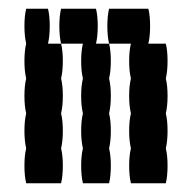

<svg xmlns="http://www.w3.org/2000/svg" viewBox="-20 -420 440 440"><path d="M90 -320H120Q124 -304 124 -280Q124 -257 120 -240Q124 -224 124 -200Q124 -177 120 -160Q124 -144 124 -120Q124 -97 120 -80Q124 -64 124 -40Q124 -17 120 0H40Q36 -17 36 -40Q36 -64 40 -80Q36 -97 36 -120Q36 -144 40 -160Q36 -177 36 -200Q36 -224 40 -240Q36 -257 36 -280Q36 -304 40 -320Q36 -337 36 -360Q36 -384 40 -400H90Q94 -384 94 -360Q94 -337 90 -320ZM200 -320H230Q234 -304 234 -280Q234 -257 230 -240Q234 -224 234 -200Q234 -177 230 -160Q234 -144 234 -120Q234 -97 230 -80Q234 -64 234 -40Q234 -17 230 0H170Q166 -17 166 -40Q166 -64 170 -80Q166 -97 166 -120Q166 -144 170 -160Q166 -177 166 -200Q166 -224 170 -240Q166 -257 166 -280Q166 -304 170 -320H120Q116 -337 116 -360Q116 -384 120 -400H200Q204 -384 204 -360Q204 -337 200 -320ZM364 -200Q364 -177 360 -160Q364 -144 364 -120Q364 -97 360 -80Q364 -64 364 -40Q364 -17 360 0H280Q276 -17 276 -40Q276 -64 280 -80Q276 -97 276 -120Q276 -144 280 -160Q276 -177 276 -200Q276 -224 280 -240Q276 -257 276 -280Q276 -304 280 -320H230Q226 -337 226 -360Q226 -384 230 -400H320Q324 -384 324 -360Q324 -337 320 -320H360Q364 -304 364 -280Q364 -257 360 -240Q364 -224 364 -200Z"/></svg>

Font: VT323
Style: Regular
Weight: 400
Monospace: yes
Designer: Peter Hull
Version: Version 2.000